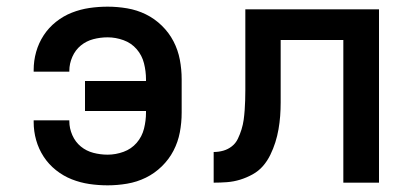

<svg xmlns="http://www.w3.org/2000/svg" viewBox="-20 -548 1240 576"><path d="M303 8Q275 8 248 4Q221 0 195.5 -10Q170 -20 148 -37.5Q126 -55 111 -78Q96 -101 88.5 -127.5Q81 -154 81 -182V-187H188V-184Q188 -163 197 -142.5Q206 -122 222.5 -108.5Q239 -95 260 -89.5Q281 -84 303 -84Q327 -84 350.5 -92.5Q374 -101 390 -119.5Q406 -138 412 -162Q418 -186 418 -210V-215H235V-305H418V-310Q418 -334 412 -358Q406 -382 390 -400.5Q374 -419 350.5 -427.5Q327 -436 303 -436Q281 -436 260 -430.5Q239 -425 222.5 -411.5Q206 -398 197 -377.5Q188 -357 188 -336V-333H81V-338Q81 -366 88.5 -392.5Q96 -419 111 -442Q126 -465 148 -482.5Q170 -500 195.5 -510Q221 -520 248 -524Q275 -528 303 -528Q332 -528 361.5 -523Q391 -518 417.5 -505Q444 -492 465.5 -471Q487 -450 500.5 -424Q514 -398 519.5 -369Q525 -340 525 -310V-210Q525 -180 519.5 -151Q514 -122 500.5 -96Q487 -70 465.5 -49Q444 -28 417.5 -15Q391 -2 361.5 3Q332 8 303 8Z M1010 0V-428H822V-281Q822 -261 822 -240.5Q822 -220 820.5 -200Q819 -180 815.5 -160Q812 -140 806 -121Q800 -102 791 -83.5Q782 -65 769 -50Q756 -35 738 -25Q720 -15 700.5 -9Q681 -3 661 -1.5Q641 0 621 0V-92Q636 -92 650 -96Q664 -100 675.5 -109Q687 -118 693.5 -131.5Q700 -145 704.5 -159.5Q709 -174 711 -188.5Q713 -203 714 -217.5Q715 -232 715.5 -247Q716 -262 716 -277V-520H1117V0Z"/></svg>

Font: Iosevka Semibold Extended
Style: Regular
Weight: 600
Width: 7
Monospace: yes
Designer: Belleve Invis
Foundry: Belleve Invis
Version: Version 32.5.0; ttfautohint (v1.8.4)